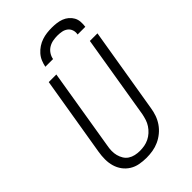

<svg xmlns="http://www.w3.org/2000/svg" viewBox="-281 -1054 1162 1162"><g transform="rotate(-45 300.0 -473.5)"><path d="M252 8Q222 8 193 2.5Q164 -3 140 -18Q116 -33 99.5 -55.5Q83 -78 75 -105.5Q67 -133 67 -163Q67 -193 72 -223L157 -735H222L136 -213Q132 -193 131.5 -172Q131 -151 136 -132Q141 -113 151 -96.5Q161 -80 177 -69.5Q193 -59 213 -54.5Q233 -50 253 -50Q273 -50 292.5 -53.5Q312 -57 330.5 -66Q349 -75 365 -89.5Q381 -104 392.5 -121.5Q404 -139 410 -158Q416 -177 420 -196L509 -735H574L483 -187Q479 -160 470 -134Q461 -108 445 -84.5Q429 -61 406.5 -42.5Q384 -24 358.5 -12.5Q333 -1 306 3.5Q279 8 252 8Q252 8 252 8Q252 8 252 8ZM208 -815Q212 -836 220.5 -856.5Q229 -877 244 -894Q259 -911 278 -923.5Q297 -936 318 -943Q339 -950 360 -952.5Q381 -955 402 -955Q423 -955 443.5 -952.5Q464 -950 482.5 -943Q501 -936 516 -923.5Q531 -911 540.5 -894Q550 -877 551.5 -856.5Q553 -836 550 -815H484Q488 -834 482 -851.5Q476 -869 462 -879.5Q448 -890 430 -893.5Q412 -897 393 -897Q374 -897 354.5 -893.5Q335 -890 317.5 -879.5Q300 -869 288.5 -851.5Q277 -834 274 -815Z"/></g></svg>

Font: Iosevka SS04 Light Extended
Style: Italic
Weight: 300
Width: 7
Italic angle: -9°
Monospace: yes
Designer: Belleve Invis
Foundry: Belleve Invis
Version: Version 19.0.0; ttfautohint (v1.8.4)